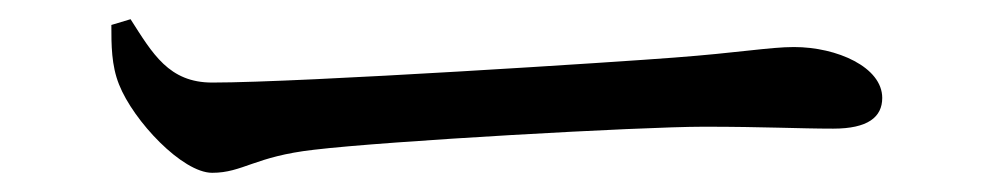

<svg xmlns="http://www.w3.org/2000/svg" viewBox="-20 -454 1040 200"><path d="M116 -434 96 -428C96 -407 96 -386 104 -366C119 -328 170 -274 201 -274C233 -274 245 -291 307 -298C382 -307 647 -322 713 -322C777 -322 812 -320 848 -320C884 -320 899 -332 899 -352C899 -384 852 -405 807 -405C782 -405 749 -399 682 -394C632 -390 295 -368 201 -368C156 -368 139 -398 116 -434Z"/></svg>

Font: Noto Serif JP Medium
Style: Regular
Weight: 500
Designer: Ryoko NISHIZUKA 西塚涼子 (kana & ideographs); Frank Grießhammer (Latin, Greek & Cyrillic); Wenlong ZHANG 张文龙 (bopomofo); San
Foundry: Adobe
Version: Version 2.001;hotconv 1.1.0;makeotfexe 2.6.0